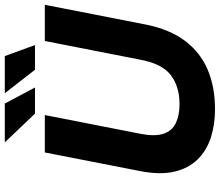

<svg xmlns="http://www.w3.org/2000/svg" viewBox="-78 -829 917 801"><g transform="rotate(-90 380.5 -428.5)"><path d="M325 10Q261 10 207 -7.5Q153 -25 116 -62.5Q79 -100 65 -159Q51 -218 67 -301L145 -700H301L223 -302Q211 -241 223 -205Q235 -169 267.5 -153.5Q300 -138 347 -138Q419 -138 467 -174Q515 -210 532 -302L610 -700H761L678 -276Q658 -178 610 -114.5Q562 -51 490 -20.5Q418 10 325 10ZM307 -741 187 -867H349L416 -741ZM490 -741 392 -867H547L593 -741Z"/></g></svg>

Font: REM SemiBold
Style: Italic
Weight: 600
Italic angle: -11°
Designer: Octavio Pardo
Foundry: Ashler Design
Version: Version 1.005;gftools[0.9.28]